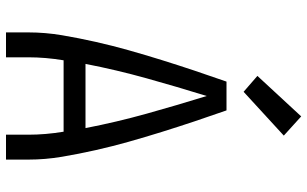

<svg xmlns="http://www.w3.org/2000/svg" viewBox="-212 -812 1024 640"><g transform="rotate(90 300.0 -492.0)"><path d="M88 0V-74Q88 -131 97.5 -187Q107 -243 119.5 -298.5Q132 -354 147.5 -409Q163 -464 180 -518.5Q197 -573 215 -627Q233 -681 252 -735H348Q367 -681 385 -627Q403 -573 420 -518.5Q437 -464 452.5 -409Q468 -354 480.5 -298.5Q493 -243 502.5 -187Q512 -131 512 -74V0H429V-74Q429 -103 426.5 -132.5Q424 -162 419 -192H181Q176 -162 173.5 -132.5Q171 -103 171 -74V0ZM193 -265H407Q387 -368 359 -468.5Q331 -569 300 -669Q269 -569 241 -468.5Q213 -368 193 -265ZM286 -792 233 -838 368 -984 432 -926Z"/></g></svg>

Font: Iosevka Curly Extended
Style: Regular
Weight: 400
Width: 7
Monospace: yes
Designer: Belleve Invis
Foundry: Belleve Invis
Version: Version 11.1.0; ttfautohint (v1.8.3)